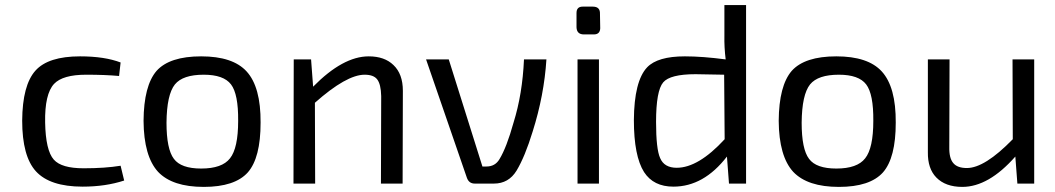

<svg xmlns="http://www.w3.org/2000/svg" viewBox="-20 -720 4138 753"><path d="M467 -12Q394 12 304 12Q176 12 121 -48Q67 -107 67 -247Q68 -386 119 -443Q169 -499 294 -499Q390 -499 453 -475L447 -422Q392 -427 318 -427Q226 -427 192 -391Q155 -351 157 -240Q159 -130 191 -94Q221 -60 308 -60Q392 -60 453 -70Z M947 -440Q1003 -379 1002 -239Q1002 -101 952 -44Q901 13 779 13Q656 13 600 -46Q544 -107 543 -246Q544 -384 594 -442Q645 -499 769 -499Q893 -499 947 -440ZM666 -389Q634 -349 633 -239Q633 -135 662 -97Q690 -59 769 -59Q851 -59 882 -99Q914 -139 914 -246Q915 -351 886 -389Q857 -427 779 -427Q697 -427 666 -389Z M1208 -380Q1325 -499 1426 -499Q1488 -499 1523 -465Q1560 -430 1560 -364L1559 0H1474L1475 -343Q1474 -390 1459 -409Q1445 -427 1410 -427Q1339 -427 1215 -317L1216 0H1131L1132 -487H1200Z M2123 -487Q2114 -346 2069 -204Q2039 -106 2006 -51Q1975 0 1917 0H1842Q1819 0 1811 -23L1651 -487H1740L1872 -67H1888Q1922 -67 1939 -96Q1967 -142 1994 -239Q2029 -351 2035 -487Z M2305 -694Q2334 -694 2333 -666L2334 -609Q2333 -585 2309 -585H2270Q2242 -585 2241 -613V-669Q2241 -694 2265 -694ZM2245 0V-487H2329V0Z M2906 0H2839L2831 -106Q2740 12 2621 12Q2543 12 2506 -45Q2466 -108 2466 -249Q2467 -402 2518 -456Q2559 -499 2666 -499Q2735 -499 2826 -487Q2820 -536 2821 -580V-700H2906ZM2820 -427 2708 -429Q2608 -429 2581 -397Q2553 -364 2553 -242Q2553 -135 2569 -100Q2585 -62 2634 -62Q2719 -62 2822 -174Z M3438 -440Q3494 -379 3493 -239Q3493 -101 3443 -44Q3392 13 3270 13Q3147 13 3091 -46Q3035 -107 3034 -246Q3035 -384 3085 -442Q3136 -499 3260 -499Q3384 -499 3438 -440ZM3157 -389Q3125 -349 3124 -239Q3124 -135 3153 -97Q3181 -59 3260 -59Q3342 -59 3373 -99Q3405 -139 3405 -246Q3406 -351 3377 -389Q3348 -427 3270 -427Q3188 -427 3157 -389Z M4036 0H3970L3962 -106Q3857 13 3754 13Q3688 13 3652 -24Q3618 -59 3619 -123V-487H3704L3703 -144Q3702 -99 3719 -80Q3735 -61 3772 -61Q3842 -61 3952 -174L3951 -487H4036Z"/></svg>

Font: Taylor Sans
Style: Regular
Weight: 400
Italic angle: -8°
Designer: Natanael Gama
Version: Version 1.001 September 8, 2015